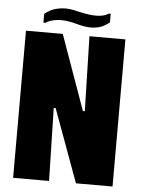

<svg xmlns="http://www.w3.org/2000/svg" viewBox="-56 -865 669 910"><g transform="rotate(5 278.0 -410.5)"><path d="M343 -700H514V0H340L213 -347H204L212 0H41V-700H216L343 -344H352ZM277 -753Q222 -768 185 -763.5Q148 -759 129 -745H120V-787Q131 -797 151 -807Q171 -817 203 -820.5Q235 -824 280 -812Q335 -799 370.5 -800Q406 -801 425 -815H434V-774Q423 -764 403.5 -754Q384 -744 353.5 -742Q323 -740 277 -753Z"/></g></svg>

Font: Phudu Light ExtraBold
Style: Regular
Weight: 800
Version: Version 1.005;gftools[0.9.23]